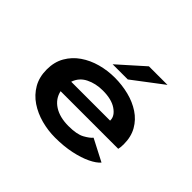

<svg xmlns="http://www.w3.org/2000/svg" viewBox="-155 -942 1185 1185"><g transform="rotate(45 437.5 -349.5)"><path d="M440.5 11Q378.5 11 319 -5Q259.5 -21 211.5 -53.2Q163.5 -85.5 135 -134.8Q106.5 -184 106.5 -250.5Q106.5 -316 134.8 -365Q163 -414 210.5 -446.8Q258 -479.5 317.5 -495.8Q377 -512 439.5 -512Q503.5 -512 562.8 -497Q622 -482 668.5 -451.2Q715 -420.5 742.2 -372.8Q769.5 -325 769.5 -259.5Q769.5 -246.5 768.2 -235Q767 -223.5 765 -216H262Q274 -161 323 -129.5Q372 -98 448.5 -98Q521 -98 558 -118.5Q595 -139 609 -157L752 -83Q732 -59 687.5 -37.5Q643 -16 579.8 -2.5Q516.5 11 440.5 11ZM444 -403.5Q382 -403.5 333.2 -379.2Q284.5 -355 267 -303.5H606.5V-307Q606.5 -344.5 563.2 -374Q520 -403.5 444 -403.5ZM504 -560.5H371.5L539 -710H701Z"/></g></svg>

Font: Trispace SemiExpanded SemiBold
Style: Regular
Weight: 600
Width: 6
Designer: Tyler Finck
Foundry: Etcetera Type Company
Version: Version 1.210; ttfautohint (v1.8.3)